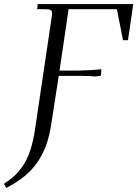

<svg xmlns="http://www.w3.org/2000/svg" viewBox="-95 -722 673 941"><path d="M-75.2 178.2Q-45.4 159.2 -23.4 138.9Q-1.5 118.7 19 87.9Q39.6 57.1 54 12.7Q68.4 -31.7 77.1 -90.8L158.2 -637.2Q160.2 -650.9 160.2 -655.8Q160.2 -668.5 153.3 -672.6Q146.5 -676.8 127.9 -676.8H86.9L89.8 -702.1H558.1L532.2 -524.9H507.8L478 -676.8H241.2L196.8 -376H268.1Q335 -376 401.9 -382.8L399.9 -355L398.9 -350.1L372.1 -347.2Q345.2 -350.1 301.8 -350.1H192.9L155.8 -110.8Q147.9 -59.6 134 -18.6Q120.1 22.5 95.2 62.7Q70.3 103 30.3 137.2Q-9.8 171.4 -64.9 199.2Z"/></svg>

Font: Dihjauti S
Style: Italic
Weight: 400
Italic angle: -9°
Designer: T. Christopher White
Version: Version 3.0.0